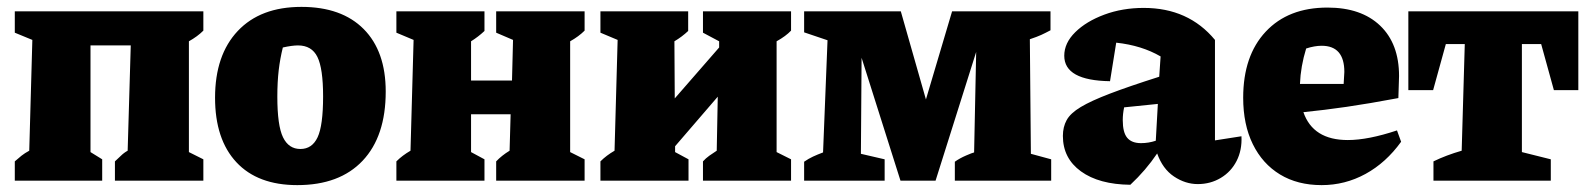

<svg xmlns="http://www.w3.org/2000/svg" viewBox="-20 -525 4610 558"><path d="M23 0V-56Q33 -65 42.5 -72.5Q52 -80 65 -87L74 -409L23 -430V-492H571V-436Q554 -419 529 -405V-83L571 -62V0H314V-56Q321 -62 330.5 -71.5Q340 -81 351 -87L360 -393H243V-83L277 -62V0Z M844 13Q729 13 667 -53.5Q605 -120 605 -241Q605 -365 671 -435Q737 -505 856 -505Q973 -505 1037 -440.5Q1101 -376 1101 -259Q1101 -129 1034 -58Q967 13 844 13ZM853 -92Q887 -92 903 -126Q919 -160 919 -245Q919 -326 902.5 -359.5Q886 -393 846 -393Q829 -393 802 -387Q794 -355 790 -321Q786 -287 786 -244Q786 -160 802.5 -126Q819 -92 853 -92Z M1132 0V-56Q1141 -65 1151 -72.5Q1161 -80 1173 -87L1182 -409L1132 -430V-492H1388V-435Q1370 -418 1349 -405V-291H1468L1471 -409L1422 -430V-492H1679V-436Q1662 -419 1637 -405V-83L1679 -62V0H1422V-56Q1438 -73 1461 -87L1464 -193H1349V-83L1388 -62V0Z M1725 0V-56Q1734 -65 1744 -72.5Q1754 -80 1766 -87L1775 -409L1725 -430V-492H1980V-435Q1962 -418 1940 -405L1941 -239L2070 -387V-405L2023 -430V-492H2279V-436Q2264 -420 2237 -405V-83L2279 -62V0H2023V-56Q2031 -65 2041.5 -72.5Q2052 -80 2063 -87L2066 -244L1942 -100V-83L1981 -62V0Z M2976 -78 3035 -62V0H2755V-55Q2769 -65 2787.5 -73Q2806 -81 2811 -82L2817 -374L2699 0H2597L2484 -357L2482 -78L2551 -62V0H2317V-55Q2330 -64 2343 -70Q2356 -76 2372 -82L2385 -408L2317 -431V-492H2598L2671 -236L2747 -492H3033V-437Q3018 -429 3006 -423.5Q2994 -418 2973 -411Z M3265 12Q3174 11 3121.5 -27Q3069 -65 3069 -130Q3069 -156 3080 -176Q3091 -196 3121 -214Q3151 -232 3206 -253Q3261 -274 3349 -302L3353 -361Q3298 -393 3224 -401L3206 -289Q3073 -291 3073 -363Q3073 -400 3105 -431.5Q3137 -463 3189.5 -482.5Q3242 -502 3304 -502Q3434 -502 3511 -409V-117L3588 -129Q3590 -89 3574 -57.5Q3558 -26 3528 -8Q3498 10 3461 10Q3425 10 3392 -12Q3359 -34 3343 -79Q3310 -30 3265 12ZM3243 -176Q3243 -140 3256 -124.5Q3269 -109 3296 -109Q3318 -109 3339 -116L3345 -223L3247 -213Q3243 -194 3243 -176Z M3821 13Q3751 13 3700 -18Q3649 -49 3621 -106Q3593 -163 3593 -241Q3593 -363 3658.5 -433Q3724 -503 3838 -503Q3936 -503 3991 -450.5Q4046 -398 4046 -304L4044 -240Q3959 -224 3893.5 -214.5Q3828 -205 3768 -199Q3796 -118 3897 -118Q3956 -118 4040 -146L4052 -113Q4008 -52 3948.5 -19.5Q3889 13 3821 13ZM3776 -384Q3760 -332 3758 -281H3885L3887 -316Q3887 -392 3821 -392Q3811 -392 3799.5 -390Q3788 -388 3776 -384Z M4567 -492V-263H4496L4459 -397H4403V-83L4487 -62V0H4146V-56Q4183 -74 4228 -87L4237 -397H4182L4145 -263H4073V-492Z"/></svg>

Font: Piazzolla ExtraBold
Style: Regular
Weight: 800
Designer: Juan Pablo del Peral
Foundry: Huerta Tipografica
Version: Version 1.330